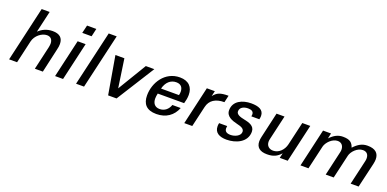

<svg xmlns="http://www.w3.org/2000/svg" viewBox="-8 -1541 4785 2374"><g transform="rotate(20 2385.0 -354.0)"><path d="M87 0H192L260 -297C279 -381 360 -441 427 -441C478 -441 503 -408 503 -356C503 -343 500 -327 497 -309L426 0H531L603 -320C610 -346 613 -370 613 -392C613 -472 567 -513 476 -513C397 -513 338 -482 293 -439L358 -722H253Z M948 -617 972 -722H850L825 -617ZM797 0 912 -500H807L692 0Z M1073 0 1240 -722H1135L968 0Z M1816 -500H1704L1477 -124L1422 -500H1304L1390 0H1501Z M1842 -166C1842 -55 1896 13 2027 13C2154 13 2245 -52 2287 -160H2177C2158 -102 2111 -59 2045 -59C1979 -59 1950 -104 1950 -164C1950 -185 1954 -209 1959 -231H2306C2317 -268 2325 -307 2325 -346C2325 -447 2267 -513 2150 -513C1955 -513 1842 -334 1842 -166ZM1976 -303C1998 -391 2054 -441 2128 -441C2196 -441 2218 -397 2218 -348C2218 -334 2216 -318 2212 -303Z M2392 0H2497L2560 -272C2581 -367 2656 -413 2770 -413L2791 -505C2682 -505 2640 -486 2596 -429L2612 -500H2507Z M2797 -147C2793 -132 2792 -117 2792 -105C2792 -20 2858 14 2951 14C3074 14 3214 -46 3214 -184C3214 -263 3139 -282 3071 -296C3027 -305 2965 -320 2966 -365C2966 -417 3018 -441 3072 -441C3117 -441 3146 -426 3146 -388C3146 -381 3145 -372 3143 -362H3248C3252 -379 3254 -394 3254 -407C3254 -488 3183 -513 3088 -513C2974 -513 2858 -462 2858 -340C2858 -258 2941 -230 3009 -214C3060 -202 3106 -188 3106 -144C3106 -89 3033 -58 2978 -58C2927 -58 2900 -77 2900 -118C2900 -127 2901 -136 2903 -147Z M3340 -107C3340 -28 3389 13 3483 13C3565 13 3614 -10 3663 -65L3648 0H3753L3868 -500H3763L3692 -193C3675 -119 3615 -55 3540 -55C3484 -55 3450 -90 3450 -142C3450 -153 3452 -166 3455 -179L3529 -500H3424L3348 -167C3343 -145 3340 -125 3340 -107Z M3921 0H4026L4098 -312C4112 -369 4180 -442 4252 -442C4304 -442 4331 -404 4331 -355C4331 -345 4330 -333 4327 -322L4253 0H4358L4430 -312C4443 -369 4510 -442 4584 -442C4634 -442 4660 -410 4660 -361C4660 -349 4659 -336 4655 -321L4581 0H4686L4762 -326C4767 -349 4770 -369 4770 -388C4770 -470 4719 -513 4619 -513C4548 -513 4496 -482 4440 -422C4420 -482 4388 -513 4295 -513C4230 -513 4179 -485 4126 -430L4141 -500H4036Z"/></g></svg>

Font: Perun Medium Italic
Style: Regular
Weight: 500
Italic angle: -12°
Foundry: Copyright (c) Stefan Peev, Context Ltd, 2016
Version: Version 1.026